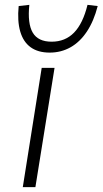

<svg xmlns="http://www.w3.org/2000/svg" viewBox="-20 -772 423 792"><path d="M74 0 152 -492H205L126 0ZM185 -555Q137 -555 106.5 -577Q76 -599 63.5 -642Q51 -685 57 -747L101 -752Q93 -675 115 -637.5Q137 -600 193 -600Q249 -600 285.5 -637.5Q322 -675 341 -752L383 -747Q367 -685 338.5 -642Q310 -599 271 -577Q232 -555 185 -555Z"/></svg>

Font: Nunito Sans 7pt SemiExpanded ExtraLight
Style: Italic
Weight: 250
Width: 6
Italic angle: -9°
Designer: Vernon Adams
Foundry: Vernon Adams
Version: Version 3.101;gftools[0.9.27]